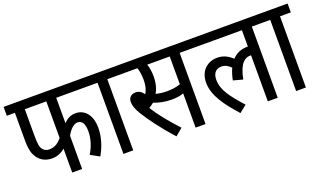

<svg xmlns="http://www.w3.org/2000/svg" viewBox="-68 -1006 2342 1402"><g transform="rotate(-20 1103.5 -305.0)"><path d="M384 -553H646V-622H0V-553H63V-342C63 -266 74 -227 101 -194C122 -168 156 -147 206 -147C249 -147 282 -164 307 -186V0H384V-258C410 -305 440 -331 468 -331C504 -331 521 -300 521 -243C521 -184 501 -126 471 -78L540 -40C577 -105 598 -174 598 -243C598 -343 546 -399 477 -399C439 -399 410 -384 384 -355ZM140 -553H307V-269C282 -238 252 -216 210 -216C190 -216 173 -221 161 -237C145 -256 140 -279 140 -349Z M781 -553H865V-622H633V-553H705V0H781Z M1343 -553H1427V-622H853V-553H1015C1023 -529 1029 -495 1029 -459C1029 -414 1020 -381 1004 -355C987 -379 967 -392 942 -392C902 -392 885 -366 885 -339C885 -312 893 -283 920 -239C958 -177 1023 -87 1113 12L1169 -35C1107 -101 1041 -180 997 -251C1011 -258 1024 -267 1036 -278C1070 -263 1121 -252 1169 -252C1207 -252 1236 -255 1266 -266V0H1343ZM1159 -321C1130 -321 1101 -325 1075 -332C1093 -360 1106 -403 1106 -457C1106 -493 1100 -529 1091 -553H1266V-337C1231 -325 1200 -321 1159 -321Z M1414 -553H1827V-426C1825 -426 1822 -426 1820 -426C1775 -426 1736 -410 1704 -376C1668 -409 1633 -426 1587 -426C1518 -426 1450 -380 1450 -281C1450 -182 1520 -88 1610 12L1666 -33C1576 -134 1527 -197 1527 -277C1527 -323 1549 -355 1594 -355C1624 -355 1647 -341 1667 -320C1655 -295 1646 -265 1639 -231L1713 -211C1737 -335 1782 -358 1819 -358C1822 -358 1824 -358 1827 -358V0H1904V-553H1988V-622H1414Z M2123 -553H2207V-622H1975V-553H2047V0H2123Z"/></g></svg>

Font: Noto Sans Condensed
Style: Regular
Weight: 400
Width: 3
Designer: Monotype Design Team
Foundry: Monotype Imaging Inc.
Version: Version 2.013